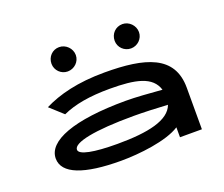

<svg xmlns="http://www.w3.org/2000/svg" viewBox="-116 -867 1231 1054"><g transform="rotate(-20 500.0 -340.5)"><path d="M317 -550C356 -550 389 -581 389 -620C389 -659 356 -692 317 -692C277 -692 247 -660 247 -620C247 -581 279 -550 317 -550ZM687 -550C725 -550 758 -581 758 -620C758 -659 725 -692 687 -692C646 -692 616 -660 616 -620C616 -581 648 -550 687 -550ZM425 11C531 11 694 -7 772 -58V0H900V-243C900 -432 740 -476 504 -476C346 -476 233 -446 147 -403L223 -334C293 -366 382 -382 500 -382C650 -382 745 -363 771 -278C696 -284 618 -290 561 -290C254 -290 91 -225 91 -123C91 -34 209 11 425 11ZM217 -129C217 -170 341 -197 573 -197C629 -197 705 -194 771 -190C742 -110 618 -83 438 -83C300 -83 217 -99 217 -129Z"/></g></svg>

Font: Inconsolata UltraExpanded
Style: Bold
Weight: 700
Width: 9
Monospace: yes
Designer: Raph Levien, Cyreal, Brenton Simpson
Foundry: Raph Levien, Cyreal, Google
Version: Version 3.100